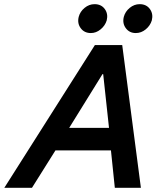

<svg xmlns="http://www.w3.org/2000/svg" viewBox="-78 -888 753 908"><path d="M-57.5 0 370.8 -675H500L588.3 0H465L446.7 -176.7H184.2L73.3 0ZM249.2 -283.3H437.5L410 -537.5H406.7ZM564.2 -731.7Q534.2 -731.7 517.1 -754.6Q500 -777.5 507.5 -808.3Q514.2 -833.3 535.4 -850.8Q556.7 -868.3 582.5 -868.3Q614.2 -868.3 630.8 -845.4Q647.5 -822.5 640 -791.7Q632.5 -766.7 611.2 -749.2Q590 -731.7 564.2 -731.7ZM351.7 -731.7Q320.8 -731.7 303.8 -754.6Q286.7 -777.5 294.2 -808.3Q300.8 -833.3 322.1 -850.8Q343.3 -868.3 369.2 -868.3Q400.8 -868.3 417.5 -845.4Q434.2 -822.5 426.7 -791.7Q419.2 -766.7 397.9 -749.2Q376.7 -731.7 351.7 -731.7Z"/></svg>

Font: Funnel Sans SemiBold
Style: Italic
Weight: 600
Italic angle: -14.036°
Designer: NORD ID, Kristian Moeller
Foundry: Dicotype
Version: Version 1.000